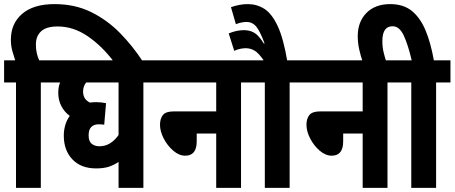

<svg xmlns="http://www.w3.org/2000/svg" viewBox="-20 -916 2216 936"><path d="M58 -514H0V-622H54Q47 -643 40 -668Q33 -693 33 -723Q33 -801 88 -848.5Q143 -896 246 -896Q345 -896 423.5 -857.5Q502 -819 564.5 -755.5Q627 -692 677 -615H535Q477 -692 407.5 -739.5Q338 -787 261 -787Q206 -787 180.5 -763.5Q155 -740 155 -699Q155 -675 159.5 -656Q164 -637 171 -622H249V-514H179V0H58Z M748 -514H679V0H558V-127Q537 -112 511.5 -103.5Q486 -95 448 -95Q375 -95 333 -139Q291 -183 291 -255Q291 -281 298 -305.5Q305 -330 320 -351Q294 -370 279 -399Q264 -428 264 -464Q264 -492 273 -514H237V-622H748ZM412 -256Q412 -228 426.5 -215.5Q441 -203 465 -203Q494 -203 517.5 -218Q541 -233 558 -258V-514H400Q393 -505 389 -494Q385 -483 385 -470Q385 -432 418 -416Q433 -418 450 -418Q472 -418 497 -413L488 -308Q484 -309 476.5 -309.5Q469 -310 460 -310Q439 -310 425.5 -297.5Q412 -285 412 -256Z M736 -622H1225V-514H1155V0H1034V-265H939V-227Q939 -157 883 -157Q853 -157 824.5 -181.5Q796 -206 778 -241Q760 -276 760 -308Q760 -337 774 -355Q788 -373 828 -373H1034V-514H736Z M1392 -514V0H1271V-514H1213V-622H1462V-514ZM1270 -615Q1242 -657 1221.5 -669Q1201 -681 1178 -681Q1166 -681 1151 -678Q1136 -675 1122 -668L1095 -753Q1133 -769 1169 -769Q1198 -769 1220 -756Q1242 -743 1266 -704H1270Q1246 -768 1227.5 -788.5Q1209 -809 1183 -809Q1157 -809 1130 -798L1106 -881Q1126 -888 1146.5 -892Q1167 -896 1188 -896Q1232 -896 1268.5 -873Q1305 -850 1333.5 -789.5Q1362 -729 1381 -615Z M1450 -622H1939V-514H1869V0H1748V-265H1653V-227Q1653 -157 1597 -157Q1567 -157 1538.5 -181.5Q1510 -206 1492 -241Q1474 -276 1474 -308Q1474 -337 1488 -355Q1502 -373 1542 -373H1748V-514H1450Z M1748 -615Q1738 -644 1731 -676Q1724 -708 1724 -739Q1724 -810 1766.5 -853Q1809 -896 1882 -896Q1947 -896 1988 -862.5Q2029 -829 2054.5 -768Q2080 -707 2095 -622H2176V-514H2106V0H1985V-514H1927V-622H1987Q1969 -699 1948 -743.5Q1927 -788 1894 -788Q1844 -788 1844 -716Q1844 -686 1850 -661.5Q1856 -637 1863 -615Z"/></svg>

Font: Noto Sans Devanagari UI ExtraCondensed
Style: Bold
Weight: 700
Width: 2
Designer: Jelle Bosma - Monotype Design Team
Foundry: Monotype Imaging Inc.
Version: Version 2.004